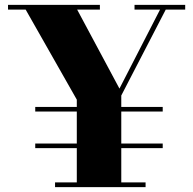

<svg xmlns="http://www.w3.org/2000/svg" viewBox="-20 -770 796 790"><path d="M296 0V-360L74.5 -750H287L471.5 -405.5L648 -749L671 -748L479 -377V0ZM206.5 0V-19.5H579V0ZM125 -160.5V-179.5H649.5V-160.5ZM125 -311V-330H649.5V-311ZM13 -730.5V-750H391V-730.5ZM533.5 -730.5V-750H742V-730.5Z"/></svg>

Font: Bodoni Moda 11pt ExtraBold
Style: Regular
Weight: 800
Designer: Owen Earl
Foundry: indestructible type
Version: Version 2.004